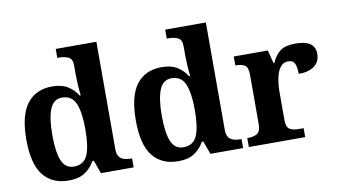

<svg xmlns="http://www.w3.org/2000/svg" viewBox="-76 -935 1973 1121"><g transform="rotate(-10 910.5 -375.0)"><path d="M250 10Q152 10 99 -56.5Q46 -123 46 -267Q46 -412 98.5 -480Q151 -548 248 -548Q304 -548 340 -525.5Q376 -503 397 -468H404Q400 -496 398 -531Q396 -566 396 -590V-645Q396 -686 372 -696.5Q348 -707 315 -707H307V-760H548V-123Q548 -93 559.5 -78Q571 -63 590 -58Q609 -53 631 -53H635V0H441L413 -78H404Q382 -38 345.5 -14Q309 10 250 10ZM293 -65Q352 -65 374 -115.5Q396 -166 396 -269Q396 -368 374 -421Q352 -474 293 -474Q243 -474 221.5 -421Q200 -368 200 -268Q200 -166 221.5 -115.5Q243 -65 293 -65Z M899 10Q801 10 748 -56.5Q695 -123 695 -267Q695 -412 747.5 -480Q800 -548 897 -548Q953 -548 989 -525.5Q1025 -503 1046 -468H1053Q1049 -496 1047 -531Q1045 -566 1045 -590V-645Q1045 -686 1021 -696.5Q997 -707 964 -707H956V-760H1197V-123Q1197 -93 1208.5 -78Q1220 -63 1239 -58Q1258 -53 1280 -53H1284V0H1090L1062 -78H1053Q1031 -38 994.5 -14Q958 10 899 10ZM942 -65Q1001 -65 1023 -115.5Q1045 -166 1045 -269Q1045 -368 1023 -421Q1001 -474 942 -474Q892 -474 870.5 -421Q849 -368 849 -268Q849 -166 870.5 -115.5Q892 -65 942 -65Z M1318 0V-53H1321Q1355 -53 1376.5 -65.5Q1398 -78 1398 -125V-415Q1398 -459 1378.5 -471Q1359 -483 1326 -483H1323V-536H1525L1545 -458H1550Q1570 -503 1600 -525.5Q1630 -548 1691 -548Q1806 -548 1806 -467Q1806 -421 1772.5 -395.5Q1739 -370 1679 -370Q1679 -411 1669 -432Q1659 -453 1630 -453Q1604 -453 1588 -435Q1572 -417 1564 -390.5Q1556 -364 1553 -337Q1550 -310 1550 -293V-120Q1550 -76 1570 -64.5Q1590 -53 1620 -53H1652V0Z"/></g></svg>

Font: Noto Serif Tamil
Style: Bold Italic
Weight: 700
Italic angle: -12°
Designer: Indian Type Foundry, Tom Grace, and the Monotype Design Team
Foundry: Monotype Imaging Inc.
Version: Version 2.003; ttfautohint (v1.8.4.7-5d5b)